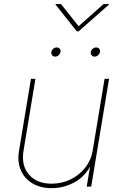

<svg xmlns="http://www.w3.org/2000/svg" viewBox="-20 -933 611 960"><path d="M238.3 7.8Q182.6 7.8 142.6 -15.9Q102.5 -39.6 84.2 -81.8Q65.9 -124 75.2 -179.7L134.8 -539.1H157.2L97.7 -179.7Q85.4 -105.5 124.8 -60.1Q164.1 -14.6 238.3 -14.6Q289.1 -14.6 332.8 -35.9Q376.5 -57.1 406 -94.5Q435.5 -131.8 443.4 -179.7L502.9 -539.1H525.4L436 0H413.6L433.1 -117.2H439Q410.6 -54.7 355.7 -23.4Q300.8 7.8 238.3 7.8ZM453.1 -649.9Q443.8 -649.9 438.2 -656.7Q432.6 -663.6 434.1 -672.9Q435.5 -682.6 443.6 -689.2Q451.7 -695.8 460.9 -695.8Q470.7 -695.8 476.1 -689.2Q481.4 -682.6 480 -672.9Q478 -663.6 470.2 -656.7Q462.4 -649.9 453.1 -649.9ZM255.9 -649.9Q246.6 -649.9 241 -656.7Q235.4 -663.6 236.8 -672.9Q238.3 -682.6 246.3 -689.2Q254.4 -695.8 263.7 -695.8Q273.4 -695.8 278.8 -689.2Q284.2 -682.6 282.7 -672.9Q280.8 -663.6 272.9 -656.7Q265.1 -649.9 255.9 -649.9ZM285.2 -912.6 373 -801.8 497.6 -912.6H525.4L524.9 -910.2L373 -776.4H363.8L257.8 -910.2V-912.6Z"/></svg>

Font: Inter 18pt Thin
Style: Italic
Weight: 250
Italic angle: -9.3988°
Version: Version 4.001;git-66647c0bb